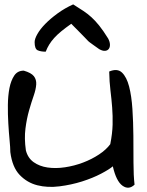

<svg xmlns="http://www.w3.org/2000/svg" viewBox="-20 -859 675 880"><path d="M27.3 -162.1Q27.3 -181.6 23.9 -216.8Q20.5 -252 18.1 -293.5Q15.6 -335 16.1 -377.9Q16.6 -420.9 23.4 -455.6Q30.3 -490.2 45.4 -512.7Q60.5 -535.2 88.9 -535.2Q123 -525.4 135.3 -509.8Q147.5 -494.1 146 -471.7Q144.5 -449.2 134.3 -419.9Q124 -390.6 113.3 -353Q102.5 -315.4 96.7 -270Q90.8 -224.6 98.6 -169.9Q107.4 -134.8 134.3 -115.7Q161.1 -96.7 198.2 -91.3Q235.4 -85.9 277.8 -92.3Q320.3 -98.6 360.4 -113.8Q400.4 -128.9 433.6 -150.9Q466.8 -172.9 485.4 -198.2Q495.1 -247.1 496.1 -287.6Q497.1 -328.1 494.1 -366.2Q491.2 -404.3 486.3 -443.8Q481.4 -483.4 480.5 -531.2Q517.6 -546.9 539.1 -526.4Q560.5 -505.9 571.8 -462.4Q583 -418.9 586.9 -359.4Q590.8 -299.8 591.3 -236.8Q591.8 -173.8 591.8 -114.3Q591.8 -54.7 596.7 -12.7Q570.3 12.7 541.5 -7.8Q512.7 -28.3 497.1 -96.7Q481.4 -83 443.4 -63Q405.3 -43 356 -27.3Q306.6 -11.7 252.4 -4.9Q198.2 2 151.4 -9.8Q104.5 -21.5 70.3 -57.1Q36.1 -92.8 27.3 -162.1ZM138.7 -666Q138.7 -680.7 151.4 -703.1Q164.1 -725.6 187.5 -749.5Q210.9 -773.4 243.7 -797.4Q276.4 -821.3 315.4 -838.9Q341.8 -822.3 361.8 -809.1Q381.8 -795.9 399.4 -779.8Q417 -763.7 435.1 -741.2Q453.1 -718.8 475.6 -682.6Q483.4 -668 483.9 -655.3Q484.4 -642.6 478.5 -634.8Q472.7 -627 461.4 -626Q450.2 -625 434.6 -633.8Q417 -646.5 407.2 -653.3Q397.5 -660.2 391.6 -664.6Q385.7 -668.9 381.3 -673.8Q377 -678.7 368.7 -687Q360.4 -695.3 346.2 -710Q332 -724.6 306.6 -750Q280.3 -731.4 261.2 -715.8Q242.2 -700.2 228.5 -685.1Q214.8 -669.9 205.6 -654.8Q196.3 -639.6 189.5 -622.1Q167 -622.1 152.8 -628.4Q138.7 -634.8 138.7 -666Z"/></svg>

Font: Architects Daughter-petzku
Style: Regular
Weight: 400
Designer: Kimberly Geswein
Foundry: Kimberly Geswein
Version: Version 1.000 2010 initial release